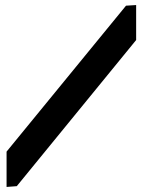

<svg xmlns="http://www.w3.org/2000/svg" viewBox="-20 -740 561 760"><path d="M6 0V-139.8L478.8 -717.5L518.9 -720V-581.5L46.4 -3.1Z"/></svg>

Font: Orbitron
Style: Regular
Weight: 400
Designer: Matt McInerney
Foundry: The League of Moveable Type
Version: Version 2.001